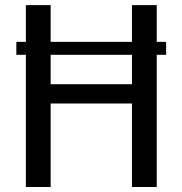

<svg xmlns="http://www.w3.org/2000/svg" viewBox="-20 -748 727 768"><path d="M606.9 0H507.8V-334H182.6V0H83.5V-528.8H45.4V-580.6H83.5V-727.5H182.6V-580.6H507.8V-727.5H606.9V-580.6H644.5V-528.8H606.9ZM182.6 -528.8V-411.1H507.8V-528.8Z"/></svg>

Font: Coda
Style: Regular
Weight: 400
Designer: vernon adams
Foundry: vernon adams
Version: Version 2.000; ttfautohint (v0.8) -r 50 -G 200 -x